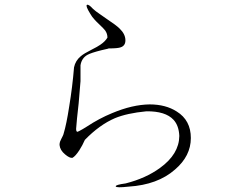

<svg xmlns="http://www.w3.org/2000/svg" viewBox="-20 -801 1040 814"><path d="M321.3 -457V-524.4Q326.2 -554.7 350.6 -568.4Q366.2 -577.1 409.2 -587.9L438.5 -594.7L440.4 -595.7Q480.5 -595.7 492.2 -600.6Q511.7 -607.4 511.7 -629.9Q511.7 -656.2 487.3 -679.7Q472.7 -694.3 432.6 -720.7Q412.1 -734.4 403.3 -741.2Q385.7 -752.9 374 -763.7Q355.5 -784.2 348.6 -780.3Q341.8 -776.4 362.3 -743.2Q369.1 -730.5 381.8 -716.8Q387.7 -710 402.3 -696.3Q418.9 -680.7 425.8 -671.9Q435.5 -658.2 435.5 -641.6Q425.8 -625 405.3 -611.3Q394.5 -603.5 367.2 -589.8Q335.9 -574.2 322.3 -562.5Q299.8 -543.9 293.9 -515.6Q287.1 -432.6 273.4 -349.6Q261.7 -273.4 250 -235.4Q249 -230.5 246.1 -224.6Q244.1 -221.7 240.2 -212.9Q236.3 -205.1 234.4 -200.2Q232.4 -193.4 232.4 -186.5Q234.4 -164.1 255.9 -146.5Q275.4 -129.9 287.1 -131.8Q299.8 -138.7 316.4 -164.1Q330.1 -185.5 339.8 -208Q401.4 -271.5 466.8 -299.8Q518.6 -321.3 600.6 -329.1Q681.6 -330.1 715.8 -293Q738.3 -268.6 740.2 -224.6Q739.3 -147.5 658.2 -88.9Q597.7 -44.9 512.7 -23.4Q468.8 -17.6 470.7 -10.7Q472.7 -3.9 525.4 -9.8Q648.4 -17.6 721.7 -82Q789.1 -139.6 789.1 -215.8Q789.1 -291 729.5 -328.1Q682.6 -358.4 614.3 -358.4Q541 -357.4 455.1 -321.3Q400.4 -298.8 348.6 -264.6L331.1 -253.9Q312.5 -243.2 308.6 -242.2Q302.7 -242.2 302.7 -254.9L306.6 -299.8Q310.5 -336.9 313.5 -363.3Q317.4 -409.2 321.3 -457Z"/></svg>

Font: BatangChe
Style: Regular
Weight: 400
Monospace: yes
Version: Version 2.21